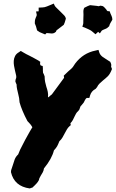

<svg xmlns="http://www.w3.org/2000/svg" viewBox="-20 -1017 645 1069"><path d="M145.5 32.2Q59.6 20.5 41 -58.6L42 -69.3Q45.9 -81.1 50.8 -95.7Q55.7 -112.3 61.5 -128.4Q67.4 -144.5 81.1 -157.2Q84 -166 92.3 -184.1Q100.6 -202.1 120.1 -238.3Q135.7 -266.6 145 -283.2Q154.3 -299.8 160.2 -308.6Q150.4 -326.2 132.8 -342.8Q117.2 -372.1 106 -398.9Q94.7 -425.8 88.9 -447.3Q87.9 -470.7 81.1 -495.1Q78.1 -507.8 75.2 -520.5Q72.3 -533.2 72.3 -546.9Q68.4 -553.7 65.4 -564.5L67.4 -576.2Q72.3 -584 69.8 -597.2Q67.4 -610.4 63.5 -624Q60.5 -636.7 58.1 -650.9Q55.7 -665 56.6 -678.7Q57.6 -692.4 64 -705.1Q70.3 -717.8 85.9 -726.6L95.7 -733.4L105.5 -727.5Q116.2 -720.7 126 -715.8Q135.7 -710.9 145.5 -706.1Q157.2 -700.2 168.9 -693.8Q180.7 -687.5 194.3 -679.7L204.1 -672.9L203.1 -662.1Q203.1 -660.2 204.1 -657.2Q205.1 -654.3 207 -652.3L217.8 -649.4L218.8 -635.7V-624Q218.8 -615.2 219.7 -611.8Q220.7 -608.4 223.6 -604.5L228.5 -591.8Q228.5 -574.2 231.4 -560.5Q234.4 -546.9 238.3 -533.2Q243.2 -519.5 246.1 -505.4Q249 -491.2 247.1 -474.6Q252.9 -477.5 258.8 -483.4Q260.7 -485.4 263.2 -487.3Q265.6 -489.3 268.6 -491.2L336.9 -584L335 -595.7L359.4 -619.1Q369.1 -627 377.9 -635.3Q386.7 -643.6 392.6 -654.3L398.4 -663.1Q442.4 -721.7 511.7 -735.4L528.3 -739.3L533.2 -723.6Q538.1 -710 552.2 -699.7Q566.4 -689.5 583 -679.7L593.8 -672.9Q599.6 -661.1 599.6 -655.3Q599.6 -649.4 598.6 -645.5L603.5 -632.8Q592.8 -604.5 580.1 -592.3Q567.4 -580.1 553.7 -569.3Q543 -560.5 534.2 -551.8Q525.4 -543 520.5 -532.2L512.7 -522.5Q488.3 -509.8 481.4 -485.4L477.5 -471.7H462.9Q461.9 -471.7 458 -467.3Q454.1 -462.9 446.3 -446.3Q437.5 -434.6 434.1 -431.2Q430.7 -427.7 428.7 -425.8Q426.8 -420.9 425.3 -417Q423.8 -413.1 421.9 -407.2L416 -399.4Q407.2 -391.6 403.3 -384.3Q399.4 -377 394.5 -367.2Q390.6 -358.4 385.7 -349.1Q380.9 -339.8 372.1 -331.1L374 -320.3L366.2 -313.5Q358.4 -306.6 352.5 -296.4Q346.7 -286.1 340.8 -275.4Q335 -263.7 328.1 -252Q321.3 -240.2 310.5 -230.5Q303.7 -212.9 298.3 -203.1Q293 -193.4 280.3 -179.7Q268.6 -132.8 224.6 -79.1Q223.6 -68.4 218.3 -58.1Q212.9 -47.9 207 -39.1Q205.1 -35.2 202.6 -30.8Q200.2 -26.4 199.2 -24.4L196.3 -13.7Q190.4 -2.9 184.1 3.9Q177.7 10.7 171.9 16.6Q168.9 18.6 166.5 21.5Q164.1 24.4 162.1 26.4ZM604.5 -918 605.5 -907.2Q598.6 -895.5 594.2 -887.7Q589.8 -879.9 587.9 -871.1Q577.1 -860.4 571.3 -857.9Q565.4 -855.5 560.5 -853.5Q549.8 -849.6 545.9 -845.7L536.1 -831.1L526.4 -839.8L511.7 -826.2Q501 -835 496.1 -839.4Q491.2 -843.8 486.8 -846.7Q482.4 -849.6 475.1 -853Q467.8 -856.4 452.1 -863.3L438.5 -868.2L442.4 -880.9Q444.3 -885.7 443.8 -898.4Q443.4 -911.1 444.3 -919.9Q445.3 -935.5 444.3 -949.2Q443.4 -962.9 449.2 -973.6Q469.7 -984.4 481.4 -988.3Q491.2 -987.3 500 -986.3Q508.8 -985.4 517.6 -984.4Q524.4 -983.4 526.4 -982.9Q528.3 -982.4 528.8 -982.4Q529.3 -982.4 531.2 -982.9Q533.2 -983.4 539.1 -985.4L550.8 -983.4Q557.6 -980.5 562 -975.1Q566.4 -969.7 571.3 -964.8Q575.2 -957 579.1 -955.1L590.8 -954.1L594.7 -942.4Q599.6 -932.6 601.1 -928.2Q602.5 -923.8 604.5 -918ZM312.5 -956.1Q323.2 -944.3 334 -934.6Q344.7 -924.8 346.7 -913.1Q342.8 -897.5 340.3 -891.6Q337.9 -885.7 335 -878.9Q322.3 -868.2 305.7 -856.4Q299.8 -851.6 297.9 -850.6Q295.9 -849.6 295.4 -849.1Q294.9 -848.6 294.4 -847.2Q293.9 -845.7 291 -839.8L281.2 -833Q273.4 -830.1 266.6 -830.6Q259.8 -831.1 252.9 -832Q250 -832 245.6 -832.5Q241.2 -833 239.3 -833L231.4 -825.2L219.7 -830.1Q209 -835 204.6 -836.4Q200.2 -837.9 195.3 -841.8L186.5 -847.7Q182.6 -862.3 180.2 -870.6Q177.7 -878.9 173.8 -886.7Q173.8 -903.3 175.8 -909.2Q177.7 -915 179.7 -919.9Q185.5 -930.7 184.6 -935.5L180.7 -953.1L195.3 -954.1V-974.6Q209 -975.6 215.8 -975.6Q222.7 -975.6 228.5 -977.1Q234.4 -978.5 241.7 -981.4Q249 -984.4 265.6 -991.2L279.3 -997.1L285.2 -984.4Q287.1 -980.5 296.4 -971.7Q305.7 -962.9 312.5 -956.1Z"/></svg>

Font: Permanent Marker
Style: Regular
Weight: 400
Designer: Font Diner, Inc
Foundry: Font Diner, Inc
Version: Version 1.000